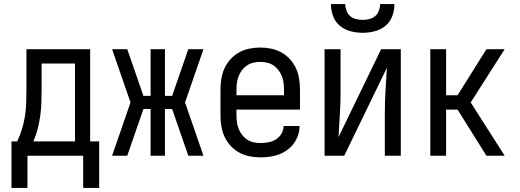

<svg xmlns="http://www.w3.org/2000/svg" viewBox="-20 -760 2540 937"><path d="M36 157V-70H64Q78 -100 87.5 -131Q97 -162 102 -194.5Q107 -227 108 -259.5Q109 -292 109 -325V-520H420V-70H464V157H386V0H114V157ZM143 -70H346V-450H183V-325Q183 -293 182 -260Q181 -227 176.5 -195Q172 -163 164 -131.5Q156 -100 143 -70Z M973 0H899L820 -228H785V0H715V-228H680L601 0H527L617 -260L527 -520H601L680 -292H715V-520H785V-292H820L899 -520H973L883 -260Z M1250 8Q1223 8 1196.5 2.5Q1170 -3 1146.5 -16Q1123 -29 1104.5 -49.5Q1086 -70 1075 -94.5Q1064 -119 1060 -146Q1056 -173 1056 -200V-320Q1056 -347 1060 -374Q1064 -401 1075 -425.5Q1086 -450 1104.5 -470.5Q1123 -491 1146.5 -504Q1170 -517 1196.5 -522.5Q1223 -528 1250 -528Q1277 -528 1303.5 -522.5Q1330 -517 1353.5 -504Q1377 -491 1395.5 -470.5Q1414 -450 1425 -425.5Q1436 -401 1440 -374Q1444 -347 1444 -320V-225H1134V-200Q1134 -183 1136 -166Q1138 -149 1144 -133Q1150 -117 1160.5 -103Q1171 -89 1185 -79.5Q1199 -70 1216 -66Q1233 -62 1250 -62Q1270 -62 1289.5 -65.5Q1309 -69 1326 -79.5Q1343 -90 1353.5 -107.5Q1364 -125 1364 -145H1442Q1442 -122 1434.5 -100Q1427 -78 1413.5 -59.5Q1400 -41 1381 -27.5Q1362 -14 1340.5 -6Q1319 2 1296 5Q1273 8 1250 8ZM1366 -295V-320Q1366 -337 1364 -354Q1362 -371 1356 -387Q1350 -403 1339.5 -417Q1329 -431 1315 -440.5Q1301 -450 1284 -454Q1267 -458 1250 -458Q1233 -458 1216 -454Q1199 -450 1185 -440.5Q1171 -431 1160.5 -417Q1150 -403 1144 -387Q1138 -371 1136 -354Q1134 -337 1134 -320V-295Z M1564 0V-520H1642V-312Q1642 -257 1638.5 -202Q1635 -147 1632 -91L1840 -520H1936V0H1858V-208Q1858 -263 1861.5 -318Q1865 -373 1868 -429L1660 0ZM1750 -600Q1720 -600 1691 -607.5Q1662 -615 1639 -634Q1616 -653 1605.5 -681.5Q1595 -710 1595 -740H1665Q1665 -724 1671 -708Q1677 -692 1689 -681.5Q1701 -671 1717.5 -667Q1734 -663 1750 -663Q1766 -663 1782.5 -667Q1799 -671 1811 -681.5Q1823 -692 1829 -708Q1835 -724 1835 -740H1905Q1905 -710 1894.5 -681.5Q1884 -653 1861 -634Q1838 -615 1809 -607.5Q1780 -600 1750 -600Z M2354 0 2213 -225H2157V0H2080V-520H2157V-295H2213L2354 -520H2443L2277 -260L2443 0Z"/></svg>

Font: HulyMono
Style: Regular
Weight: 400
Monospace: yes
Designer: Belleve Invis
Foundry: Belleve Invis
Version: Version 33.2.5; ttfautohint (v1.8.4)